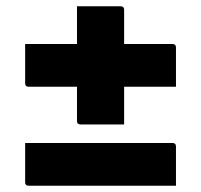

<svg xmlns="http://www.w3.org/2000/svg" viewBox="-20 -620 640 611"><path d="M60 -480H225V-600H364Q375 -600 375 -589V-480H529Q540 -480 540 -469V-344H375V-224H236Q225 -224 225 -235V-344H71Q60 -344 60 -355ZM60 -165H529Q540 -165 540 -154V-29H71Q60 -29 60 -40Z"/></svg>

Font: Recursive Sn Lnr St XBd
Style: Regular
Weight: 800
Version: Version 1.079;hotconv 1.0.112;makeotfexe 2.5.65598; ttfautoh